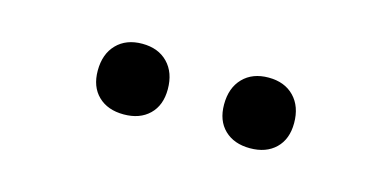

<svg xmlns="http://www.w3.org/2000/svg" viewBox="-30 -874 660 323"><g transform="rotate(15 300.0 -712.5)"><path d="M410 -651Q382 -651 365.5 -667Q349 -683 349 -711Q349 -740 365.5 -757Q382 -774 410 -774Q438 -774 454.5 -757Q471 -740 471 -711Q471 -683 454.5 -667Q438 -651 410 -651ZM190 -651Q162 -651 145.5 -667Q129 -683 129 -711Q129 -740 145.5 -757Q162 -774 190 -774Q218 -774 234.5 -757Q251 -740 251 -711Q251 -683 234.5 -667Q218 -651 190 -651Z"/></g></svg>

Font: JetBrains Mono NL Light
Style: Regular
Weight: 300
Monospace: yes
Designer: Philipp Nurullin, Konstantin Bulenkov
Foundry: JetBrains
Version: Version 2.305; ttfautohint (v1.8.4.7-5d5b)